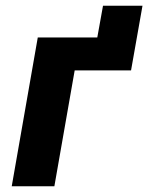

<svg xmlns="http://www.w3.org/2000/svg" viewBox="-20 -651 518 671"><path d="M21 0H170L241 -405H438L478 -631H340L320 -520H112Z"/></svg>

Font: Fixel Display 20240404
Style: Bold Italic
Weight: 700
Italic angle: -10°
Designer: AlfaBravo + MacPaw
Foundry: Kyrylo Tkachov, Marchela Mozhyna, Serhii Makarenko, Maria Weinstein, Zakhar Kryvoshyya
Version: Version 1.211;Glyphs 3.2 (3225)